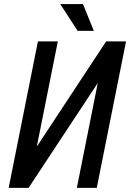

<svg xmlns="http://www.w3.org/2000/svg" viewBox="-20 -912 632 932"><path d="M495.1 -710.9H591.8L449.7 0H353L454.1 -506.3L453.1 -506.8L118.7 0H22L164.1 -710.9H260.7L159.2 -203.1L160.2 -202.6ZM435.5 -762.2H356.9L272.5 -892.1H382.8Z"/></svg>

Font: RobotoCondensed-Italic
Style: Italic
Weight: 400
Designer: Google
Version: Version 1.200311; 2013